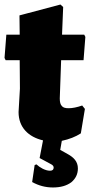

<svg xmlns="http://www.w3.org/2000/svg" viewBox="-23 -620 404 848"><path d="M2 -354H64L65 -229L59 -125C59 -57 103 -15 167 0L152 78L202 105C210 109 214 114 214 120C214 129 209 134 198 134C177 134 153 120 138 106L130 109L119 184C148 200 178 208 211 208C245 208 272 200 292 185C311 169 321 149 321 124C321 93 302 75 277 61L243 42L250 2C283 -5 311 -16 334 -31L352 -139L340 -154C317 -146 297 -142 280 -142C265 -142 255 -145 250 -152C244 -158 241 -169 241 -185L247 -354H346L354 -457L349 -467H251L256 -589L244 -600L63 -552L64 -467H5L-3 -364Z"/></svg>

Font: Luna Sans Black
Style: Regular
Weight: 900
Designer: Juan Pablo del Peral
Foundry: Huerta Tipografica
Version: Version 2.001; ttfautohint (v1.5)